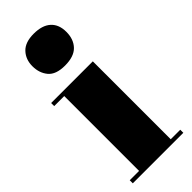

<svg xmlns="http://www.w3.org/2000/svg" viewBox="-240 -764 798 798"><g transform="rotate(-45 158.5 -365.5)"><path d="M157 -545Q104 -545 81.5 -572Q59 -599 59 -639Q59 -679 83.5 -705Q108 -731 158 -731Q208 -731 234 -707.5Q260 -684 260 -640.5Q260 -597 235 -571Q210 -545 157 -545ZM6 -476H251V-18H307V0H10V-18H65V-458H6Z"/></g></svg>

Font: Abril Fatface
Style: Regular
Weight: 400
Designer: Veronika Burian, Jos Scaglione
Foundry: TypeTogether
Version: Version 1.001